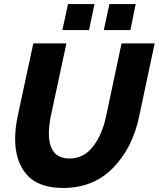

<svg xmlns="http://www.w3.org/2000/svg" viewBox="-20 -925 786 951"><path d="M289 -776 317 -905H448L421 -776ZM494 -776 522 -905H652L626 -776ZM55 -236Q55 -290 67 -347L145 -710H309L231 -347Q222 -297 222 -266Q222 -140 324 -140Q395 -140 440.5 -199Q486 -258 505 -347L582 -710H746L669 -347Q636 -191 539 -92.5Q442 6 293 6Q170 6 112.5 -60Q55 -126 55 -236Z"/></svg>

Font: Raleway-v4020 ExtraBold
Style: Italic
Weight: 800
Italic angle: -12°
Designer: Matt McInerney, Pablo Impallari, Rodrigo Fuenzalida
Foundry: Matt McInerney, Pablo Impallari, Rodrigo Fuenzalida
Version: Version 4.020;PS 004.020;hotconv 1.0.88;makeotf.lib2.5.64775